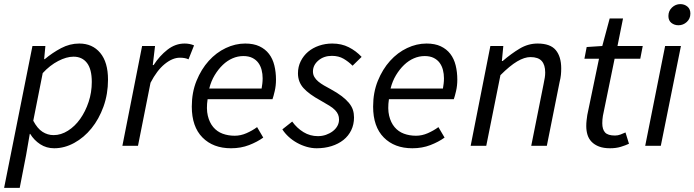

<svg xmlns="http://www.w3.org/2000/svg" viewBox="-30 -710 3382 935"><path d="M115 -58 97 46 66 205H-10L128 -486H191L185 -422H188Q225 -453 267.5 -475.5Q310 -498 356 -498Q420 -498 458 -452.5Q496 -407 496 -322Q496 -252 474 -191Q452 -130 415.5 -85Q379 -40 331.5 -14Q284 12 234 12Q196 12 166 -7.5Q136 -27 117 -58ZM328 -434Q294 -434 253.5 -413Q213 -392 178 -354L132 -122Q152 -84 177 -68Q202 -52 231 -52Q267 -52 301 -73.5Q335 -95 360.5 -131Q386 -167 401.5 -213.5Q417 -260 417 -311Q417 -373 393.5 -403.5Q370 -434 328 -434Z M566 0 662 -486H725L714 -393H718Q747 -438 785.5 -468Q824 -498 869 -498Q894 -498 915 -489L888 -421Q872 -429 846 -429Q810 -429 772 -398Q734 -367 703 -307L642 0Z M904 -191Q904 -260 927 -316.5Q950 -373 986.5 -413.5Q1023 -454 1069.5 -476Q1116 -498 1164 -498Q1205 -498 1233.5 -484.5Q1262 -471 1280 -447.5Q1298 -424 1306 -391.5Q1314 -359 1314 -322Q1314 -293 1308 -267Q1302 -241 1297 -227H981Q974 -180 982 -146.5Q990 -113 1008.5 -91Q1027 -69 1054 -59Q1081 -49 1113 -49Q1142 -49 1170.5 -61.5Q1199 -74 1222 -91L1252 -40Q1223 -19 1183 -3.5Q1143 12 1095 12Q1008 12 956 -40.5Q904 -93 904 -191ZM989 -279H1244Q1246 -291 1247.5 -303Q1249 -315 1249 -329Q1249 -350 1244 -369.5Q1239 -389 1228 -404Q1217 -419 1199 -428Q1181 -437 1155 -437Q1128 -437 1102.5 -426Q1077 -415 1055 -394Q1033 -373 1015.5 -344Q998 -315 989 -279Z M1512 12Q1488 12 1463.5 5Q1439 -2 1416.5 -14.5Q1394 -27 1375.5 -44Q1357 -61 1345 -80L1393 -118Q1416 -86 1448 -66.5Q1480 -47 1518 -47Q1539 -47 1557.5 -53.5Q1576 -60 1590.5 -71Q1605 -82 1613 -96.5Q1621 -111 1621 -128Q1621 -141 1616.5 -152Q1612 -163 1602 -173.5Q1592 -184 1574.5 -195Q1557 -206 1532 -220Q1475 -251 1448 -281Q1421 -311 1421 -353Q1421 -385 1434.5 -412Q1448 -439 1470.5 -458Q1493 -477 1523.5 -487.5Q1554 -498 1588 -498Q1633 -498 1668.5 -480Q1704 -462 1731 -433L1687 -390Q1667 -410 1643 -424Q1619 -438 1586 -438Q1547 -438 1520.5 -415.5Q1494 -393 1494 -362Q1494 -347 1501 -335Q1508 -323 1520 -313Q1532 -303 1547.5 -294Q1563 -285 1580 -276Q1613 -258 1634.5 -241.5Q1656 -225 1669.5 -208.5Q1683 -192 1688.5 -175Q1694 -158 1694 -138Q1694 -104 1680.5 -76Q1667 -48 1642.5 -28.5Q1618 -9 1584.5 1.5Q1551 12 1512 12Z M1787 -191Q1787 -260 1810 -316.5Q1833 -373 1869.5 -413.5Q1906 -454 1952.5 -476Q1999 -498 2047 -498Q2088 -498 2116.5 -484.5Q2145 -471 2163 -447.5Q2181 -424 2189 -391.5Q2197 -359 2197 -322Q2197 -293 2191 -267Q2185 -241 2180 -227H1864Q1857 -180 1865 -146.5Q1873 -113 1891.5 -91Q1910 -69 1937 -59Q1964 -49 1996 -49Q2025 -49 2053.5 -61.5Q2082 -74 2105 -91L2135 -40Q2106 -19 2066 -3.5Q2026 12 1978 12Q1891 12 1839 -40.5Q1787 -93 1787 -191ZM1872 -279H2127Q2129 -291 2130.5 -303Q2132 -315 2132 -329Q2132 -350 2127 -369.5Q2122 -389 2111 -404Q2100 -419 2082 -428Q2064 -437 2038 -437Q2011 -437 1985.5 -426Q1960 -415 1938 -394Q1916 -373 1898.5 -344Q1881 -315 1872 -279Z M2262 0 2358 -486H2421L2414 -413H2418Q2460 -449 2501 -473.5Q2542 -498 2588 -498Q2650 -498 2676.5 -466Q2703 -434 2703 -377Q2703 -360 2701.5 -345Q2700 -330 2695 -310L2633 0H2557L2617 -300Q2621 -320 2623 -332Q2625 -344 2625 -357Q2625 -394 2608 -413Q2591 -432 2553 -432Q2524 -432 2488.5 -411Q2453 -390 2407 -344L2338 0Z M2941 12Q2909 12 2887 3.5Q2865 -5 2851 -19.5Q2837 -34 2831 -53.5Q2825 -73 2825 -96Q2825 -111 2826.5 -123.5Q2828 -136 2830 -150L2887 -424H2816L2827 -481L2903 -486L2939 -620H3004L2977 -486H3100L3088 -424H2963L2906 -146Q2903 -128 2903 -110Q2903 -80 2916.5 -65Q2930 -50 2965 -50Q2979 -50 2992 -55Q3005 -60 3016 -65L3033 -10Q3016 -2 2993 5Q2970 12 2941 12Z M3112 0 3209 -486H3286L3188 0ZM3274 -587Q3254 -587 3239.5 -598.5Q3225 -610 3225 -632Q3225 -657 3242.5 -673.5Q3260 -690 3283 -690Q3303 -690 3317.5 -678Q3332 -666 3332 -644Q3332 -619 3314.5 -603Q3297 -587 3274 -587Z"/></svg>

Font: Matigon Symbol
Style: Regular
Weight: 400
Designer: Paul D. Hunt
Foundry: Adobe Systems Incorporated
Version: Version 2.021;PS 2.000;hotconv 1.0.86;makeotf.lib2.5.63406